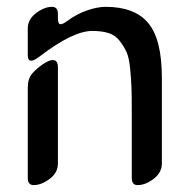

<svg xmlns="http://www.w3.org/2000/svg" viewBox="-20 -535 547 560"><path d="M61 -16.1V-278.8Q61 -306.2 74.2 -320.8Q87.4 -335.9 105.5 -347.9Q123.5 -359.9 133.8 -359.9Q148.9 -359.9 148.9 -338.9V-58.1Q148.9 -31.2 124.8 -13.2Q100.6 4.9 78.1 4.9Q61 4.9 61 -16.1ZM175.8 -473.6Q203.6 -494.1 233.9 -504.6Q264.2 -515.1 288.1 -515.1Q373 -515.1 412.6 -467.5Q452.1 -419.9 452.1 -308.1V-58.1Q452.1 -31.7 428.2 -13.4Q404.3 4.9 381.3 4.9Q364.3 4.9 364.3 -16.1V-209Q364.3 -254.9 363.5 -278.3Q362.8 -301.8 359.6 -334.5Q356.4 -367.2 349.1 -383.1Q341.8 -398.9 329.3 -415.5Q316.9 -432.1 296.9 -438.5Q276.9 -444.8 249 -444.8Q192.9 -444.8 95.2 -370.1Q79.6 -357.9 70.8 -357.9Q61 -357.9 61 -374.5V-452.1Q61 -478.5 85.2 -496.8Q109.4 -515.1 131.8 -515.1Q148.9 -515.1 148.9 -494.1V-481.9Q148.9 -464.4 156.7 -464.4Q163.6 -464.4 175.8 -473.6Z"/></svg>

Font: SirinStencil
Style: Regular
Weight: 400
Designer: Olga Karpushina (okarpush@gmail.com)
Foundry: Cyreal (www.cyreal.org)
Version: Version 1.002